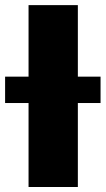

<svg xmlns="http://www.w3.org/2000/svg" viewBox="-79 -748 422 768"><path d="M232.4 -727.5V0H35.2V-727.5ZM-58.6 -335.9V-441.4H323.2V-335.9Z"/></svg>

Font: Inter Tight Black
Style: Regular
Weight: 900
Designer: Rasmus Andersson
Foundry: rsms
Version: Version 3.004; ttfautohint (v1.8.4.7-5d5b)